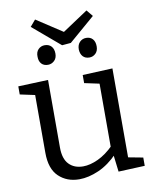

<svg xmlns="http://www.w3.org/2000/svg" viewBox="-93 -924 807 1004"><g transform="rotate(-10 310.0 -422.5)"><path d="M247 9Q181 9 138 -32Q95 -73 95 -158V-477L105 -463L16 -482V-525L175 -531V-172Q175 -112 203 -83Q231 -54 278 -54Q315 -54 358 -74Q401 -94 443 -136L437 -118V-479L447 -463L358 -482V-525L517 -532V-49L505 -62L595 -45V-1L455 5L443 -94L454 -90Q405 -39 350.5 -15Q296 9 247 9ZM409 -609Q387 -609 374.5 -622.5Q362 -636 361 -660Q361 -685 375 -699Q389 -713 409 -713Q431 -713 443.5 -699Q456 -685 456 -660Q456 -636 442 -622.5Q428 -609 409 -609ZM189 -609Q167 -609 154.5 -622.5Q142 -636 142 -660Q141 -685 155 -699Q169 -713 189 -713Q211 -713 224 -699Q237 -685 237 -660Q237 -636 222.5 -622.5Q208 -609 189 -609ZM436 -854 464 -820 326 -701 279 -697 134 -820 163 -854 328 -746 275 -747Z"/></g></svg>

Font: Pack4
Style: Regular
Weight: 400
Version: Version 2.002